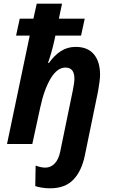

<svg xmlns="http://www.w3.org/2000/svg" viewBox="-20 -780 613 1040"><path d="M171 228 173 117Q203 128 225 128Q254 128 275.5 106.5Q297 85 306 42L375 -293Q383 -333 383 -354Q383 -384 371 -399Q359 -414 334 -414Q290 -414 254.5 -355Q219 -296 198 -198L155 0H18L141 -587H67L87 -679H161L179 -760H316L299 -679H439L419 -587H280L275 -563Q260 -496 240 -439H245Q274 -480 309.5 -503Q345 -526 390 -526Q455 -526 488.5 -486Q522 -446 522 -375Q522 -347 511 -285L440 60Q423 145 378 192.5Q333 240 251 240Q229 240 207 236.5Q185 233 171 228Z"/></svg>

Font: Noto Sans Display
Style: Bold Italic
Weight: 700
Italic angle: -12°
Designer: Monotype Design team
Foundry: Monotype Imaging Inc.
Version: Version 1.000